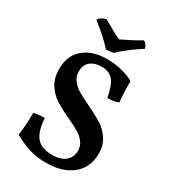

<svg xmlns="http://www.w3.org/2000/svg" viewBox="-213 -990 982 1106"><g transform="rotate(30 277.5 -437.5)"><path d="M57 -53Q67 -110 67 -203Q96 -211 140 -211Q145 -126 177 -87Q209 -48 281 -48Q341 -48 370.5 -74.5Q400 -101 400 -142Q400 -175 381.5 -199Q363 -223 335 -239.5Q307 -256 260 -278Q199 -306 161 -330.5Q123 -355 96.5 -396Q70 -437 70 -498Q70 -587 128 -636Q186 -685 283 -685Q334 -685 383 -672.5Q432 -660 461 -641Q461 -545 467 -504Q442 -491 394 -491Q380 -571 353 -601Q326 -631 278 -631Q230 -631 202.5 -608Q175 -585 175 -543Q175 -508 194.5 -483Q214 -458 243 -441Q272 -424 322 -400Q383 -371 421 -347Q459 -323 485.5 -283.5Q512 -244 512 -187Q512 -131 485.5 -87Q459 -43 405 -17Q351 9 272 9Q211 9 161 -6.5Q111 -22 57 -53ZM113 -850Q130 -875 164 -882Q241 -836 284 -817Q369 -858 410 -884Q422 -880 429.5 -868.5Q437 -857 440 -845Q353 -789 297 -735Q273 -729 247 -729Q195 -788 113 -850Z"/></g></svg>

Font: Vollkorn SC SemiBold
Style: Regular
Weight: 600
Designer: Friedrich Althausen
Foundry: Friedrich Althausen
Version: Version 4.015